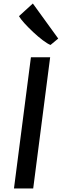

<svg xmlns="http://www.w3.org/2000/svg" viewBox="-20 -1073 352 1093"><path d="M59.5 0 156 -747H265.5L169 0ZM267.5 -817Q250 -824 223.5 -844Q197 -864 169.2 -890Q141.5 -916 119.2 -940.5Q97 -965 88 -981L167 -1053L311.5 -853.5Z"/></svg>

Font: Koeln Type Sans
Style: Italic
Weight: 400
Italic angle: -7.5°
Designer: Eben Sorkin
Foundry: Eben Sorkin
Version: Version 2.001